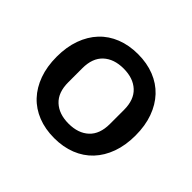

<svg xmlns="http://www.w3.org/2000/svg" viewBox="-127 -674 847 847"><g transform="rotate(45 297.0 -250.0)"><path d="M297 -78Q357 -78 392 -110.5Q427 -143 427 -206V-294Q427 -357 392 -389.5Q357 -422 297 -422Q237 -422 202 -389.5Q167 -357 167 -294V-206Q167 -143 202 -110.5Q237 -78 297 -78ZM297 12Q241 12 195.5 -6Q150 -24 118 -58Q86 -92 68.5 -140.5Q51 -189 51 -250Q51 -311 68.5 -359.5Q86 -408 118 -442Q150 -476 195.5 -494Q241 -512 297 -512Q353 -512 398.5 -494Q444 -476 476 -442Q508 -408 525.5 -359.5Q543 -311 543 -250Q543 -189 525.5 -140.5Q508 -92 476 -58Q444 -24 398.5 -6Q353 12 297 12Z"/></g></svg>

Font: IBM-Poppins
Style: Poppins-Medium
Weight: 500
Designer: Mike Abbink, Paul van der Laan, Pieter van Rosmalen, Ben Mitchell, Mark Frömberg
Foundry: Bold Monday
Version: Version 1.1